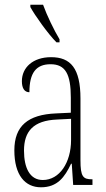

<svg xmlns="http://www.w3.org/2000/svg" viewBox="-20 -786 451 816"><path d="M220 -606H233V-619C210 -657 179 -721 163 -766H109V-756C128 -721 184 -642 220 -606ZM154 10C224 10 255 -33 282 -90H285L291 0H373V-24H371C333 -24 322 -35 322 -105V-367C322 -496 280 -543 197 -543C120 -543 73 -499 73 -441C73 -411 84 -394 105 -394C105 -476 133 -513 195 -513C258 -513 281 -471 281 -371V-307L218 -304C99 -299 41 -251 41 -147C41 -41 87 10 154 10ZM162 -21C107 -21 82 -72 82 -146C82 -227 121 -274 223 -278L282 -281V-191C282 -95 233 -21 162 -21Z"/></svg>

Font: Noto Serif Devanagari ExtraCondensed ExtraLight
Style: Regular
Weight: 200
Width: 2
Designer: Universal Thirst, Indian Type Foundry and the Monotype Design Team
Foundry: Monotype Imaging Inc.
Version: Version 2.004